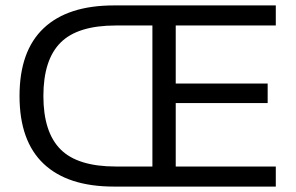

<svg xmlns="http://www.w3.org/2000/svg" viewBox="-20 -688 1092 708"><path d="M400 0Q230 0 141 -84Q52 -168 52 -334Q52 -500 141 -584Q230 -668 400 -668H997V-594H628V-380H967V-308H628V-74H997V0ZM140 -334Q140 -201 203 -137.5Q266 -74 407 -74H542V-594H407Q266 -594 203 -530.5Q140 -467 140 -334Z"/></svg>

Font: Celebes
Style: Regular
Weight: 400
Designer: Anugrah Pasau
Foundry: Lafontype
Version: Version 1.000; ttfautohint (v1.8.4)